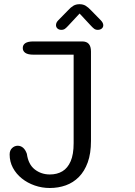

<svg xmlns="http://www.w3.org/2000/svg" viewBox="-20 -678 659 936"><path d="M91 -444Q91 -459.5 103.8 -467.8Q116.5 -476 143 -476H381Q423.5 -476 423.5 -427V9Q423.5 70 407.8 113.5Q392 157 364.5 184.8Q337 212.5 300.8 225.5Q264.5 238.5 222.5 238.5Q184.5 238.5 149.2 226.2Q114 214 86.5 192Q59 170 43 140.2Q27 110.5 27 75Q27 55 39 43.8Q51 32.5 66.5 32.5Q81 32.5 92.5 42.2Q104 52 111 72Q118 123.5 149.5 148Q181 172.5 223 172.5Q258.5 172.5 284.2 157Q310 141.5 324.5 108Q339 74.5 339 20V-411.5H143Q116.5 -411.5 103.8 -420Q91 -428.5 91 -444ZM471.5 -579Q483.5 -566.5 483.5 -555Q483.5 -545 476 -538.8Q468.5 -532.5 456.5 -532.5Q446 -532.5 438.5 -538.2Q431 -544 422 -554L368 -612L313.5 -553.5Q304.5 -543.5 297.2 -538Q290 -532.5 279 -532.5Q267.5 -532.5 260.2 -539Q253 -545.5 253 -555.5Q253 -568 264 -579L311 -627Q325 -642.5 337.8 -650Q350.5 -657.5 367.5 -657.5Q385 -657.5 397.5 -650Q410 -642.5 424.5 -627Z"/></svg>

Font: Sono Monospace
Style: Regular
Weight: 400
Designer: Tyler Finck
Foundry: Tyler Finck
Version: Version 2.112